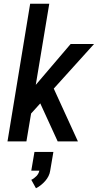

<svg xmlns="http://www.w3.org/2000/svg" viewBox="-20 -755 540 1025"><path d="M20 0 141 -735H243L171 -302L357 -520H482L267 -282L396 0H288L195 -203L146 -149L121 0ZM172 250 147 205Q162 198 174.5 185Q187 172 190 156H147L164 56H265L248 156Q246 171 239 185Q232 199 221.5 211Q211 223 198.5 233Q186 243 172 250Z"/></svg>

Font: Iosevka SS04 Semibold
Style: Italic
Weight: 600
Italic angle: -9°
Monospace: yes
Designer: Belleve Invis
Foundry: Belleve Invis
Version: Version 19.0.0; ttfautohint (v1.8.4)